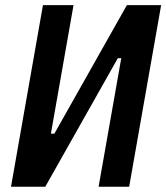

<svg xmlns="http://www.w3.org/2000/svg" viewBox="-20 -713 635 733"><path d="M22 0H152.8L429.7 -490.7H442.9L356.4 0H473.1L595.2 -693.4H464.4L187.5 -202.6H174.3L260.7 -693.4H144Z"/></svg>

Font: Cascadia Mono SemiBold
Style: Italic
Weight: 600
Italic angle: -10°
Monospace: yes
Designer: Aaron Bell
Foundry: Saja Typeworks
Version: Version 2404.023